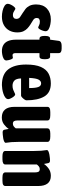

<svg xmlns="http://www.w3.org/2000/svg" viewBox="688 -1378 699 2115"><g transform="rotate(90 1037.5 -320.5)"><path d="M163 8Q132 8 99 0.5Q66 -7 44 -21.5Q22 -36 22 -57Q22 -71 31.5 -90.5Q41 -110 53.5 -125Q66 -140 76 -140Q82 -140 91.5 -133Q101 -126 115 -119.5Q129 -113 147 -113Q166 -113 177 -123Q188 -133 188 -151Q188 -177 168.5 -191.5Q149 -206 123 -221Q102 -234 80 -251Q58 -268 43.5 -296.5Q29 -325 29 -370Q29 -446 75 -488.5Q121 -531 194 -531Q218 -531 248.5 -525.5Q279 -520 301.5 -507Q324 -494 324 -473Q324 -461 317.5 -441.5Q311 -422 301.5 -407Q292 -392 283 -392Q276 -392 259.5 -401Q243 -410 219 -410Q200 -410 189 -402Q178 -394 178 -376Q178 -350 201.5 -336Q225 -322 253 -304Q273 -291 292.5 -273Q312 -255 324.5 -228.5Q337 -202 337 -161Q337 -112 316.5 -74Q296 -36 257 -14Q218 8 163 8Z M542 8Q503 8 475 -8.5Q447 -25 432 -59.5Q417 -94 417 -148V-406H406Q376 -406 376 -456V-473Q376 -523 406 -523H417L430 -618Q435 -650 484 -650H515Q565 -650 565 -618V-523H602Q632 -523 632 -473V-456Q632 -406 602 -406H565V-144Q565 -126 570.5 -117.5Q576 -109 589 -109Q596 -109 603.5 -111Q611 -113 616 -113Q625 -113 632 -97.5Q639 -82 642.5 -64.5Q646 -47 646 -42Q646 -23 627.5 -12Q609 -1 584.5 3.5Q560 8 542 8Z M917 8Q799 8 745 -60.5Q691 -129 691 -258Q691 -362 717.5 -421.5Q744 -481 791 -506Q838 -531 899 -531Q1000 -531 1042.5 -459.5Q1085 -388 1085 -262Q1085 -253 1075 -239Q1065 -225 1053 -214Q1041 -203 1034 -203H844Q846 -149 868 -129Q890 -109 924 -109Q949 -109 968.5 -116.5Q988 -124 1001.5 -131Q1015 -138 1020 -138Q1031 -138 1043 -123Q1055 -108 1063.5 -90Q1072 -72 1072 -62Q1072 -44 1055 -30.5Q1038 -17 1012.5 -8.5Q987 0 961 4Q935 8 917 8ZM838 -292H950Q950 -362 938.5 -393Q927 -424 898 -424Q873 -424 857.5 -397Q842 -370 838 -292Z M1274 9Q1216 9 1186.5 -26.5Q1157 -62 1157 -130V-493Q1157 -509 1170.5 -517Q1184 -525 1215 -525H1249Q1280 -525 1293.5 -517Q1307 -509 1307 -493V-163Q1307 -139 1314.5 -126Q1322 -113 1344 -113Q1361 -113 1373.5 -123.5Q1386 -134 1394 -145V-493Q1394 -525 1451 -525H1486Q1543 -525 1543 -493V-174Q1543 -124 1545.5 -96.5Q1548 -69 1550.5 -55.5Q1553 -42 1553 -34Q1553 -24 1538.5 -17Q1524 -10 1503.5 -6.5Q1483 -3 1464.5 -1.5Q1446 0 1438 0Q1413 0 1409 -19.5Q1405 -39 1400 -67Q1381 -38 1349.5 -14.5Q1318 9 1274 9Z M1700 2Q1643 2 1643 -30V-349Q1643 -398 1640.5 -425.5Q1638 -453 1635.5 -466.5Q1633 -480 1633 -487Q1633 -498 1647.5 -504.5Q1662 -511 1682.5 -515Q1703 -519 1721.5 -520.5Q1740 -522 1748 -522Q1773 -522 1777 -502Q1781 -482 1786 -455Q1805 -484 1838 -507.5Q1871 -531 1917 -531Q1973 -531 2001 -495.5Q2029 -460 2029 -392V-30Q2029 -14 2015.5 -6Q2002 2 1971 2H1937Q1906 2 1892.5 -6Q1879 -14 1879 -30V-358Q1879 -383 1871.5 -396Q1864 -409 1842 -409Q1825 -409 1812.5 -398.5Q1800 -388 1792 -377V-30Q1792 2 1735 2Z"/></g></svg>

Font: Asap Condensed VF Beta
Style: Regular
Weight: 400
Designer: Pablo Cosgaya
Foundry: Omnibus-Type
Version: Version 1.008